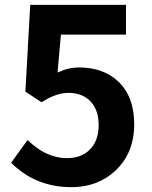

<svg xmlns="http://www.w3.org/2000/svg" viewBox="-20 -760 629 794"><path d="M26 -87 94 -181Q171 -106 257 -106Q316 -106 351 -141Q388 -178 388 -242Q388 -306 354 -341Q320 -376 263 -376Q212 -376 152 -337L85 -381L105 -740H501V-617H232L218 -460Q262 -481 307 -481Q406 -481 468 -424Q535 -361 535 -246Q535 -127 457 -54Q384 14 276 14Q127 14 26 -87Z"/></svg>

Font: `nÑOS-|
Style: Bold
Weight: 700
Designer: Ryoko NISHIZUKA ¬âXZm¬º[P (kana & ideographs); Paul D. Hunt (Latin, Greek & Cyrillic); Wenlong ZHANG _ e¬á¬ü¬ô (bopomof
Foundry: Adobe Systems Incorporated
Version: Version 1.00 June 24, 2014, initial release